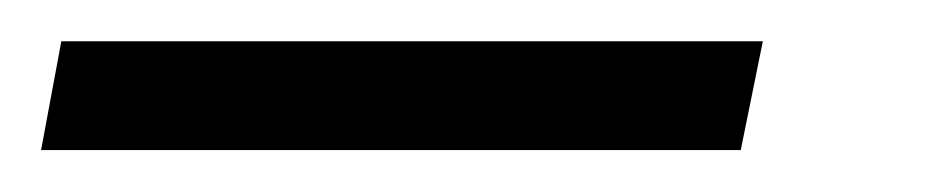

<svg xmlns="http://www.w3.org/2000/svg" viewBox="-58 -20 451 93"><path d="M-38.1 52.7 -28.3 0H311.5L300.8 52.7Z"/></svg>

Font: Crimson Pro ExtraLight Light
Style: Italic
Weight: 300
Italic angle: -12°
Version: Version 1.002